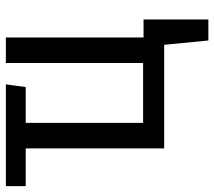

<svg xmlns="http://www.w3.org/2000/svg" viewBox="-58 -522 731 655"><g transform="rotate(-90 307.5 -194.5)"><path d="M507.2 -540V-70.3H568.7V150.8H496.9L482.1 0H128.7V-472.3H0V-540H347.2L337.9 -472.3H215.9V-71.8H420V-540Z"/></g></svg>

Font: Fira Code
Style: Regular
Weight: 400
Designer: Carrois Corporate, Edenspiekermann AG, Nikita Prokopov
Foundry: Carrois Corporate, Edenspiekermann AG, Nikita Prokopov
Version: Version 5.002